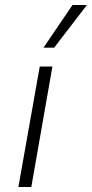

<svg xmlns="http://www.w3.org/2000/svg" viewBox="-20 -753 370 773"><path d="M140 -485H191L106 0H54ZM272 -733H330L198 -561H155Z"/></svg>

Font: Niramit ExtraLight
Style: Italic
Weight: 200
Italic angle: -10°
Designer: Katatrad Aksorn Co.,Ltd.
Foundry: Cadson Demak Co.,Ltd.
Version: Version 1.000; ttfautohint (v1.6)